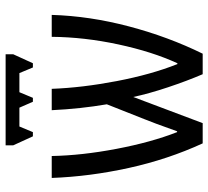

<svg xmlns="http://www.w3.org/2000/svg" viewBox="-49 -692 741 683"><g transform="rotate(-90 321.5 -350.5)"><path d="M472 0H399Q375 -56 352.5 -123.5Q330 -191 318 -247L225 0H153Q96 -124 65.5 -263Q35 -402 30 -537H108Q110 -430 133.5 -306.5Q157 -183 193 -91H196Q228 -181 239 -207L292 -341Q276 -434 271 -537H347Q351 -429 374.5 -306Q398 -183 435 -90H438Q479 -179 505 -300Q531 -421 532 -537H610Q606 -402 569 -262Q532 -122 472 0ZM470 -674 438 -604H423L403 -652H335L315 -604H301L280 -652H213L193 -604H178L146 -674V-701H470Z"/></g></svg>

Font: Noto Sans UI Cond
Style: Regular
Weight: 400
Width: 3
Designer: Monotype Design Team
Foundry: Monotype Imaging Inc.
Version: Version 1.001